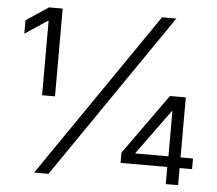

<svg xmlns="http://www.w3.org/2000/svg" viewBox="-52 -784 953 842"><g transform="rotate(5 425.0 -363.5)"><path d="M502.1 -75.3V-120.4L692.5 -386.4H762.1V-122.2H816.8V-75.3H762.1V0H707.7V-75.3ZM128.2 0 627.8 -727.3H690.7L191.4 0ZM133.5 -340.9V-667.6H129.6L32.3 -603V-662.3L130.7 -727.3H190.3V-340.9ZM708.8 -122.2V-320.7H706L562.9 -123.6V-122.2Z"/></g></svg>

Font: Inter Light BETA
Style: Regular
Weight: 300
Designer: Rasmus Andersson
Foundry: rsms
Version: Version 3.011;git-f93a4a705